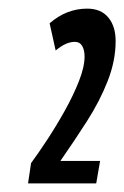

<svg xmlns="http://www.w3.org/2000/svg" viewBox="-20 -794 288 445"><path d="M45 -369 52 -416Q69 -439 90 -471Q111 -503 130.5 -538Q150 -573 163 -606Q176 -639 176 -663Q176 -678 170.5 -687.5Q165 -697 153 -697Q133 -697 109 -677L95 -740Q134 -774 182 -774Q214 -774 231 -753.5Q248 -733 248 -699Q248 -653 229.5 -606Q211 -559 181.5 -513Q152 -467 120 -421H212L203 -369Z"/></svg>

Font: Georama Extra Condensed SemiBold
Style: Italic
Weight: 600
Width: 2
Italic angle: -9°
Designer: Jean-Baptiste Levee
Foundry: Production Type
Version: Version 1.000